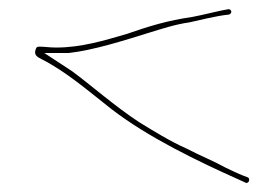

<svg xmlns="http://www.w3.org/2000/svg" viewBox="-20 -432 610 420"><path d="M58 -324C54 -312 60 -308 72 -302C125 -275 172 -234 223 -194C303 -132 413 -79 505 -38L518 -32C521 -31 525 -34 525 -38C525 -40 525 -43 522 -44L509 -49C500 -53 488 -58 474 -65C449 -79 419 -91 388 -107C352 -123 315 -146 284 -165C232 -199 180 -245 138 -276L77 -316H130C184 -322 250 -343 308 -361C331 -368 364 -379 394 -383C408 -386 456 -398 480 -400C484 -401 486 -403 486 -407C486 -409 483 -412 480 -412C461 -409 423 -399 401 -395C346 -387 307 -375 258 -358C207 -343 157 -328 103 -328C87 -328 78 -330 65 -330C60 -329 60 -329 58 -324ZM137 -276H138ZM522 -44Z"/></svg>

Font: Stray Cat
Style: HlExt
Weight: 100
Version: Version 1.0